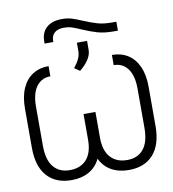

<svg xmlns="http://www.w3.org/2000/svg" viewBox="-81 -788 784 869"><g transform="rotate(-10 310.5 -353.0)"><path d="M594.7 -345.7V-166Q594.7 -79.6 554.4 -34.9Q514.2 9.8 442.4 9.8Q396 9.8 362.1 -9.3Q328.1 -28.3 310.5 -65.4Q293 -28.3 259 -9.3Q225.1 9.8 178.7 9.8Q106.9 9.8 66.7 -34.9Q26.4 -79.6 26.4 -166V-345.7Q26.4 -400.4 43.5 -438.7Q60.5 -477.1 91.8 -496.8Q123 -516.6 165 -516.6V-469.7Q124.5 -469.7 100.8 -438Q77.1 -406.2 77.1 -345.7V-166Q77.1 -101.1 103.8 -68.6Q130.4 -36.1 178.7 -36.1Q228 -36.1 255.6 -66.9Q283.2 -97.7 283.2 -158.2V-275.4H337.9V-158.2Q337.9 -97.7 365.5 -66.9Q393.1 -36.1 442.4 -36.1Q490.7 -36.1 517.3 -68.6Q543.9 -101.1 543.9 -166V-345.7Q543.9 -406.2 520.3 -438Q496.6 -469.7 456.1 -469.7V-516.6Q498 -516.6 529.3 -496.8Q560.5 -477.1 577.6 -438.7Q594.7 -400.4 594.7 -345.7ZM309.6 -560.5V-598.6H356.4V-557.6Q356.4 -534.7 341.1 -512Q325.7 -489.3 301.8 -470.7L277.3 -487.3Q294.4 -508.8 302 -525.9Q309.6 -543 309.6 -560.5ZM502 -661.1V-620.1H481.4Q439.9 -620.1 409.2 -628.9Q378.4 -637.7 342.8 -653.3Q314.9 -665.5 298.8 -670.7Q282.7 -675.8 263.7 -675.8Q235.8 -675.8 220.5 -662.8Q205.1 -649.9 205.1 -625V-620.1H165V-629.9Q165 -671.9 191.4 -694.3Q217.8 -716.8 263.7 -715.8Q286.6 -715.8 306.4 -709.7Q326.2 -703.6 354.5 -691.4Q389.2 -676.8 416.7 -668.9Q444.3 -661.1 481.4 -661.1Z"/></g></svg>

Font: Pretendard Std ExtraLight
Style: Regular
Weight: 200
Designer: Base glyphs from Inter by Rasmus Andersson; Hangeul glyphs from Noto Sans CJK(Source Han Sans) by Jang Soo-young and Kan
Foundry: Kil Hyung-jin
Version: Version 1.309